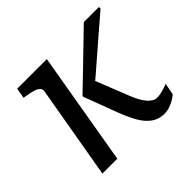

<svg xmlns="http://www.w3.org/2000/svg" viewBox="-130 -656 811 811"><g transform="rotate(-45 276.0 -250.5)"><path d="M313 -311 268 -255Q303 -285 338.5 -315.5Q374 -346 409 -376.5Q444 -407 479.5 -437.5Q515 -468 550 -498V-508H460Q423 -472 385.5 -436Q348 -400 311 -364Q274 -328 236 -292L235 -287L293 -133Q310 -88 329 -56.5Q348 -25 372 -9Q396 7 426 7Q443 7 458.5 2Q474 -3 487.5 -11Q501 -19 510 -27L520 -79Q514 -77 503 -73Q492 -69 479 -66Q466 -63 452 -63Q442 -63 431.5 -69.5Q421 -76 411 -88Q401 -100 392 -117Q383 -134 375 -155ZM152 0H63L135 -415Q138 -430 130.5 -438Q123 -446 107 -451Q91 -456 65 -460L54 -462L62 -508H239Z"/></g></svg>

Font: Roboto Serif 20pt
Style: Italic
Weight: 400
Italic angle: -10°
Designer: Greg Gazdowicz
Foundry: Commercial Type
Version: Version 1.008